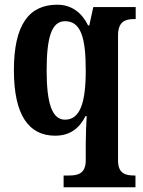

<svg xmlns="http://www.w3.org/2000/svg" viewBox="-20 -566 607 815"><path d="M250 229H555V179H551C513 179 481 171 481 115V-415C481 -476 513 -485 550 -485H556V-536H376L359 -458H354C328 -511 285 -546 223 -546C103 -546 39 -461 39 -268C39 -76 103 10 214 10C280 10 318 -24 343 -73H348C346 -45 344 8 344 46V114C344 171 311 179 273 179H250ZM256 -58C200 -58 178 -130 178 -267C178 -410 200 -476 256 -476C323 -476 344 -407 344 -267C344 -130 320 -58 256 -58Z"/></svg>

Font: Noto Serif Sinhala Condensed
Style: Bold
Weight: 700
Width: 3
Designer: Jelle Bosma - Monotype Design Team
Foundry: Monotype Imaging Inc.
Version: Version 2.007